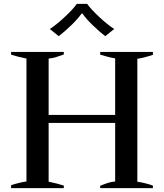

<svg xmlns="http://www.w3.org/2000/svg" viewBox="-20 -967 843 987"><path d="M282 -781 236 -818Q269 -839 312 -879Q355 -919 375 -947H428Q448 -919 491 -879Q534 -839 567 -818L521 -781Q490 -805 456 -838Q422 -871 404 -897H399Q381 -871 347 -838Q313 -805 282 -781ZM686 -665V-33Q730 -26 766 -13V0H495V-12Q525 -24 538.5 -28Q552 -32 572 -34V-335H230V-33Q278 -23 308 -13V0H37V-15Q83 -30 116 -34V-666Q71 -675 37 -686V-700H308V-687Q278 -676 264 -672Q250 -668 230 -666V-376H572V-667Q540 -672 495 -686V-700H766V-685Q713 -668 686 -665Z"/></svg>

Font: Trirong Medium
Style: Regular
Weight: 500
Designer: Katatrad Team
Foundry: CadsonDemak
Version: Version 1.001